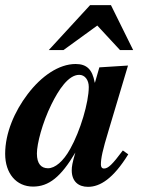

<svg xmlns="http://www.w3.org/2000/svg" viewBox="-41 -710 561 744"><path d="M435 -127C394 -72 378 -57 362 -57C354 -57 350 -63 350 -72C350 -97 356 -126 380 -205L455 -456L344 -449L327 -390H326C317 -441 295 -462 252 -462C187 -462 119 -415 66 -345C15 -278 -21 -194 -21 -114C-21 -38 22 13 87 13C148 13 195 -24 251 -119C239 -78 237 -64 237 -50C237 -7 263 14 300 14C347 14 398 -18 456 -112ZM303 -373C303 -313 270 -202 231 -133C204 -84 172 -58 145 -58C119 -58 102 -75 102 -115C102 -153 123 -234 158 -305C186 -362 224 -420 266 -420C288 -420 303 -400 303 -373ZM475 -516 389 -690H308L148 -516H205L336 -611L424 -516Z"/></svg>

Font: STIXGeneral
Style: Bold Italic
Weight: 700
Italic angle: -16.33°
Designer: MicroPress Inc., with final additions and corrections provided by Coen Hoffman, Elsevier (retired)
Version: Version 1.1.0